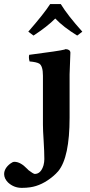

<svg xmlns="http://www.w3.org/2000/svg" viewBox="-107 -683 438 935"><path d="M189 -663.1Q223.1 -607.4 293.9 -528.8L269 -509.8Q202.1 -550.8 162.1 -592.8Q123.5 -553.7 56.2 -509.8L30.8 -528.8Q107.9 -617.2 137.2 -663.1ZM102.1 -314Q102.1 -361.3 84.5 -373Q71.3 -380.9 37.1 -383.8Q31.7 -401.9 35.2 -416Q186 -435.5 206.1 -441.4Q210.4 -442.9 212.9 -443.8Q234.9 -442.4 235.8 -426.8Q235.8 -425.3 231.9 -320.8V-109.9Q231.9 83 176.8 150.4Q165 164.1 150.9 175.8Q97.2 220.7 40.5 229Q21.5 231.9 -1 231.9Q-39.6 231.9 -67.9 205.6Q-86.4 187 -86.9 165Q-86.9 137.2 -57.6 114.3Q-45.4 105 -37.1 105Q-7.3 105 24.9 138.7Q30.3 144.5 32.2 146Q53.7 162.6 62 164.1Q92.3 164.1 105 121.6Q108.9 106.4 108.9 91.8Q108.9 57.6 105.5 2Q102.1 -48.8 102.1 -76.2Z"/></svg>

Font: Linux Libertine O
Style: Bold
Weight: 700
Designer: Philipp H. Poll
Foundry: Philipp H. Poll
Version: Version 5.0.0